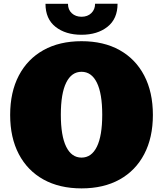

<svg xmlns="http://www.w3.org/2000/svg" viewBox="-20 -1017 893 1051"><path d="M426.3 14.2Q305.7 14.2 218 -34.4Q130.4 -83 83 -173.3Q35.6 -263.7 35.6 -387.7Q35.6 -512.7 83 -603.3Q130.4 -693.8 218 -742.7Q305.7 -791.5 426.3 -791.5Q547.4 -791.5 634.8 -742.7Q722.2 -693.8 769.5 -603.3Q816.9 -512.7 816.9 -387.7Q816.9 -263.7 769.5 -173.3Q722.2 -83 634.8 -34.4Q547.4 14.2 426.3 14.2ZM426.3 -154.3Q481 -154.3 510.3 -213.9Q539.6 -273.4 539.6 -389.2Q539.6 -504.9 510.3 -564.5Q481 -624 426.3 -624Q371.6 -624 342.3 -564.5Q313 -504.9 313 -389.2Q313 -273.4 342.3 -213.9Q371.6 -154.3 426.3 -154.3ZM425.8 -826.7Q338.9 -826.7 283.9 -870.1Q229 -913.6 229 -996.1H352.1Q352.1 -963.9 373 -944.6Q394 -925.3 426.3 -925.3Q459.5 -925.3 480 -945.3Q500.5 -965.3 500.5 -996.6H623.5Q623.5 -914.1 568.4 -870.4Q513.2 -826.7 425.8 -826.7Z"/></svg>

Font: Bevan
Style: Regular
Weight: 400
Designer: Vernon Adams
Foundry: Vernon Adams
Version: Version 2.100; ttfautohint (v1.8.3)